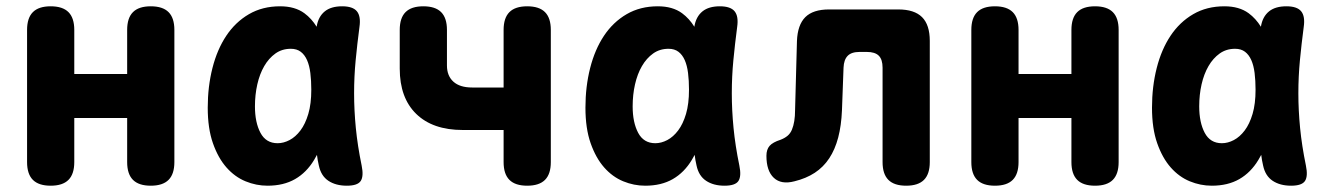

<svg xmlns="http://www.w3.org/2000/svg" viewBox="-20 -580 4240 610"><path d="M141 10Q103 10 84.5 -8.5Q66 -27 66 -65V-485Q66 -523 84.5 -541.5Q103 -560 141 -560Q179 -560 197.5 -541.5Q216 -523 216 -485V-345H384V-485Q384 -523 402.5 -541.5Q421 -560 459 -560Q497 -560 515.5 -541.5Q534 -523 534 -485V-65Q534 -27 515.5 -8.5Q497 10 459 10Q421 10 402.5 -8.5Q384 -27 384 -65V-205H216V-65Q216 -27 197.5 -8.5Q179 10 141 10Z M830 10Q794 10 760 -4Q726 -18 699.5 -48Q673 -78 656.5 -125Q640 -172 640 -238Q640 -305 655 -364Q670 -423 699 -466.5Q728 -510 771 -535Q814 -560 870 -560Q917 -560 947 -538Q970 -521 986 -495Q991 -527 1012 -544Q1032 -560 1067 -560Q1101 -560 1114 -544Q1127 -528 1122 -494Q1115 -441 1110 -389Q1105 -337 1105 -283.5Q1105 -230 1110.5 -173.5Q1116 -117 1129 -54Q1136 -20 1126 -5Q1116 10 1082 10Q1047 10 1023.5 -5.5Q1000 -21 993 -54Q989 -71 987 -88Q982 -79 978 -72Q954 -32 917.5 -11Q881 10 830 10ZM862 -125Q881 -125 900 -135Q919 -145 934.5 -165.5Q950 -186 959.5 -218Q969 -250 969 -295Q969 -324 966 -348Q963 -372 955.5 -389Q948 -406 935.5 -415.5Q923 -425 904 -425Q876 -425 855 -410Q834 -395 819.5 -370Q805 -345 797.5 -312Q790 -279 790 -242Q790 -191 807.5 -158Q825 -125 862 -125Z M1655 10Q1617 10 1598.5 -8.5Q1580 -27 1580 -65V-167H1450Q1355 -167 1302.5 -218Q1250 -269 1250 -362V-485Q1250 -523 1268.5 -541.5Q1287 -560 1325 -560Q1363 -560 1381.5 -541.5Q1400 -523 1400 -485V-372Q1400 -339 1420.5 -320.5Q1441 -302 1480 -302H1580V-485Q1580 -523 1598.5 -541.5Q1617 -560 1655 -560Q1693 -560 1711.5 -541.5Q1730 -523 1730 -485V-65Q1730 -27 1711.5 -8.5Q1693 10 1655 10Z M2030 10Q1994 10 1960 -4Q1926 -18 1899.5 -48Q1873 -78 1856.5 -125Q1840 -172 1840 -238Q1840 -305 1855 -364Q1870 -423 1899 -466.5Q1928 -510 1971 -535Q2014 -560 2070 -560Q2117 -560 2147 -538Q2170 -521 2186 -495Q2191 -527 2212 -544Q2232 -560 2267 -560Q2301 -560 2314 -544Q2327 -528 2322 -494Q2315 -441 2310 -389Q2305 -337 2305 -283.5Q2305 -230 2310.5 -173.5Q2316 -117 2329 -54Q2336 -20 2326 -5Q2316 10 2282 10Q2247 10 2223.5 -5.5Q2200 -21 2193 -54Q2189 -71 2187 -88Q2182 -79 2178 -72Q2154 -32 2117.5 -11Q2081 10 2030 10ZM2062 -125Q2081 -125 2100 -135Q2119 -145 2134.5 -165.5Q2150 -186 2159.5 -218Q2169 -250 2169 -295Q2169 -324 2166 -348Q2163 -372 2155.5 -389Q2148 -406 2135.5 -415.5Q2123 -425 2104 -425Q2076 -425 2055 -410Q2034 -395 2019.5 -370Q2005 -345 1997.5 -312Q1990 -279 1990 -242Q1990 -191 2007.5 -158Q2025 -125 2062 -125Z M2512 -450Q2514 -501 2538.5 -525.5Q2563 -550 2614 -550H2834Q2885 -550 2909.5 -525.5Q2934 -501 2934 -450V-65Q2934 -27 2915.5 -8.5Q2897 10 2859 10Q2821 10 2802.5 -8.5Q2784 -27 2784 -65V-365Q2784 -391 2772 -403Q2760 -415 2734 -415H2711Q2685 -415 2673 -402.5Q2661 -390 2660 -365L2655 -230Q2653 -181 2643 -143Q2633 -105 2614.5 -77Q2596 -49 2568.5 -31Q2541 -13 2504 -4Q2462 7 2438.5 -15Q2415 -37 2415 -85Q2415 -105 2425 -116.5Q2435 -128 2460 -136Q2473 -141 2482 -148.5Q2491 -156 2496 -168Q2501 -180 2503.5 -195.5Q2506 -211 2506 -230Z M3141 10Q3103 10 3084.5 -8.5Q3066 -27 3066 -65V-485Q3066 -523 3084.5 -541.5Q3103 -560 3141 -560Q3179 -560 3197.5 -541.5Q3216 -523 3216 -485V-345H3384V-485Q3384 -523 3402.5 -541.5Q3421 -560 3459 -560Q3497 -560 3515.5 -541.5Q3534 -523 3534 -485V-65Q3534 -27 3515.5 -8.5Q3497 10 3459 10Q3421 10 3402.5 -8.5Q3384 -27 3384 -65V-205H3216V-65Q3216 -27 3197.5 -8.5Q3179 10 3141 10Z M3830 10Q3794 10 3760 -4Q3726 -18 3699.5 -48Q3673 -78 3656.5 -125Q3640 -172 3640 -238Q3640 -305 3655 -364Q3670 -423 3699 -466.5Q3728 -510 3771 -535Q3814 -560 3870 -560Q3917 -560 3947 -538Q3970 -521 3986 -495Q3991 -527 4012 -544Q4032 -560 4067 -560Q4101 -560 4114 -544Q4127 -528 4122 -494Q4115 -441 4110 -389Q4105 -337 4105 -283.5Q4105 -230 4110.5 -173.5Q4116 -117 4129 -54Q4136 -20 4126 -5Q4116 10 4082 10Q4047 10 4023.5 -5.5Q4000 -21 3993 -54Q3989 -71 3987 -88Q3982 -79 3978 -72Q3954 -32 3917.5 -11Q3881 10 3830 10ZM3862 -125Q3881 -125 3900 -135Q3919 -145 3934.5 -165.5Q3950 -186 3959.5 -218Q3969 -250 3969 -295Q3969 -324 3966 -348Q3963 -372 3955.5 -389Q3948 -406 3935.5 -415.5Q3923 -425 3904 -425Q3876 -425 3855 -410Q3834 -395 3819.5 -370Q3805 -345 3797.5 -312Q3790 -279 3790 -242Q3790 -191 3807.5 -158Q3825 -125 3862 -125Z"/></svg>

Font: Maple Mono NL ExtraBold
Style: Regular
Weight: 800
Monospace: yes
Designer: subframe7536
Version: Version 7.000